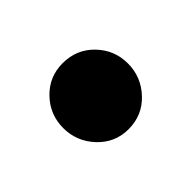

<svg xmlns="http://www.w3.org/2000/svg" viewBox="-54 -470 404 404"><g transform="rotate(-45 148.0 -268.0)"><path d="M147 -170Q107 -170 79.2 -199.5Q51.5 -229 51.5 -269Q51.5 -309 79.2 -337.8Q107 -366.5 147 -366.5Q188.5 -366.5 216.2 -337.8Q244 -309 244 -269Q244 -229 216.2 -199.5Q188.5 -170 147 -170Z"/></g></svg>

Font: Fraunces 72pt
Style: Bold
Weight: 700
Version: Version 1.000;[b76b70a41]